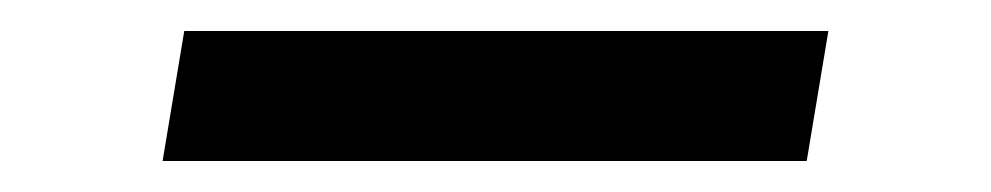

<svg xmlns="http://www.w3.org/2000/svg" viewBox="-20 -402 640 124"><path d="M85 -298 99 -382H515L501 -298Z"/></svg>

Font: Iosevka Curly Slab MdEx
Style: Italic
Weight: 500
Width: 7
Italic angle: -9°
Monospace: yes
Designer: Belleve Invis
Foundry: Belleve Invis
Version: Version 11.0.0; ttfautohint (v1.8.3)